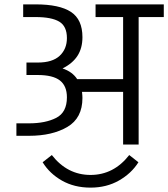

<svg xmlns="http://www.w3.org/2000/svg" viewBox="-20 -661 769 878"><path d="M55 0ZM729 -641V-583H614V0H543V-241H355Q357 -223 357 -213Q357 -121 288 -80.5Q219 -40 113 -40H55V-97H113Q188 -97 237 -122Q286 -147 286 -216Q286 -268 254 -293Q222 -318 152 -318H101V-375H153Q220 -375 253 -406Q286 -437 286 -487Q286 -541 251 -562Q216 -583 143 -583H86V-641H143Q252 -641 304.5 -606.5Q357 -572 357 -491Q357 -441 334.5 -406Q312 -371 266 -348Q311 -333 333 -299H543V-583H417V-641ZM175 81 217 48Q288 139 394 139Q500 139 571 48L613 81Q581 132 524 164.5Q467 197 394 197Q320 197 263.5 165Q207 133 175 81Z"/></svg>

Font: Biryani Light
Style: Regular
Weight: 300
Designer: Dan Reynolds and Mathieu Réguer
Foundry: Dan Reynolds and Mathieu Réguer
Version: Version 1.004; ttfautohint (v1.1) -l 5 -r 5 -G 72 -x 0 -D la